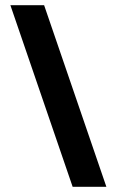

<svg xmlns="http://www.w3.org/2000/svg" viewBox="-20 -720 450 740"><path d="M150 -700 390 0H260L20 -700Z"/></svg>

Font: Prosto One
Style: Regular
Weight: 400
Designer: Pavel Emelyanov and Jovanny lemonad
Foundry: Pavel Emelyanov and Jovanny Lemonad
Version: Version 1.001